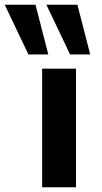

<svg xmlns="http://www.w3.org/2000/svg" viewBox="-88 -791 431 811"><path d="M90 0V-501H233V0ZM208 -561 108 -771H239L293 -561ZM32 -561 -68 -771H62L116 -561Z"/></svg>

Font: Nunito Sans 7pt SemiExpanded
Style: Bold
Weight: 700
Width: 6
Designer: Vernon Adams
Foundry: Vernon Adams
Version: Version 3.101;gftools[0.9.27]